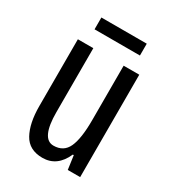

<svg xmlns="http://www.w3.org/2000/svg" viewBox="-169 -769 784 872"><g transform="rotate(30 223.0 -333.0)"><path d="M383 -537H301V-251Q301 -155 280 -109Q259 -63 206 -63Q142 -63 142 -202V-537H61V-187Q61 -97 90.5 -43.5Q120 10 190 10Q267 10 303 -72H308L318 0H383ZM342 -676V-614H104V-676Z"/></g></svg>

Font: Noto Sans Display Condensed
Style: Regular
Weight: 400
Width: 3
Designer: Monotype Design Team
Foundry: Monotype Imaging Inc.
Version: Version 1.900